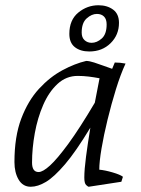

<svg xmlns="http://www.w3.org/2000/svg" viewBox="-20 -699 538 731"><path d="M97 12Q67 12 51 -15Q35 -42 35 -82Q35 -179 61 -247.5Q87 -316 128.5 -361Q170 -406 217.5 -431.5Q265 -457 308 -467Q320 -467 338.5 -461Q357 -455 376 -448Q395 -441 407 -437L417 -461Q427 -461 437.5 -460Q448 -459 458 -457Q439 -416 421.5 -359.5Q404 -303 389.5 -243.5Q375 -184 366.5 -133.5Q358 -83 358 -53Q380 -51 409 -42.5Q438 -34 448 -26L442 -7L318 12Q315 12 308 5.5Q301 -1 301 -23Q301 -53 307.5 -102.5Q314 -152 324 -213Q269 -122 227.5 -73.5Q186 -25 155 -6.5Q124 12 97 12ZM127 -44Q143 -44 170.5 -69Q198 -94 240.5 -152Q283 -210 341 -308L359 -401Q338 -405 317.5 -407.5Q297 -410 276 -410Q232 -410 199 -379.5Q166 -349 144.5 -299.5Q123 -250 112.5 -192Q102 -134 102 -80Q102 -44 127 -44ZM320 -503Q286 -503 265 -519.5Q244 -536 244 -570Q244 -623 278 -651Q312 -679 355 -679Q388 -679 410.5 -662.5Q433 -646 433 -612Q433 -566 401 -534.5Q369 -503 320 -503ZM329 -536Q349 -536 367.5 -552.5Q386 -569 386 -606Q386 -626 376 -636Q366 -646 349 -646Q329 -646 310 -629Q291 -612 291 -575Q291 -556 302 -546Q313 -536 329 -536Z"/></svg>

Font: Mate
Style: Italic
Weight: 400
Italic angle: -10.8°
Designer: Eduardo Rodriguez Tunni
Foundry: Eduardo Rodriguez Tunni
Version: Version 1.003; ttfautohint (v1.8.4.7-5d5b);gftools[0.9.24]